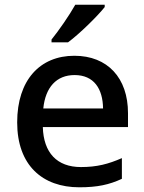

<svg xmlns="http://www.w3.org/2000/svg" viewBox="-20 -786 614 816"><path d="M425 -766H300C275 -721 229 -655 199 -618V-606H269C318 -642 396 -719 425 -756ZM296 -549C150 -549 53 -446 53 -266C53 -83 161 10 317 10C394 10 444 -1 498 -26V-114C441 -89 392 -76 324 -76C222 -76 165 -137 162 -246H524V-305C524 -455 437 -549 296 -549ZM297 -467C379 -467 417 -409 418 -325H164C173 -415 220 -467 297 -467Z"/></svg>

Font: Noto Sans Cherokee Medium
Style: Regular
Weight: 500
Designer: Monotype Design Team
Foundry: Monotype Imaging Inc.
Version: Version 2.001